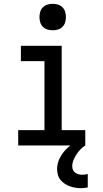

<svg xmlns="http://www.w3.org/2000/svg" viewBox="-20 -759 540 1002"><path d="M75 0V-80H212V-440H89V-520H302V-80H425V0ZM255 -601Q241 -601 227.5 -605Q214 -609 204 -619Q194 -629 190 -642.5Q186 -656 186 -670Q186 -684 190 -697.5Q194 -711 204 -721Q214 -731 227.5 -735Q241 -739 255 -739Q269 -739 282.5 -735Q296 -731 306 -721Q316 -711 320 -697.5Q324 -684 324 -670Q324 -656 320 -642.5Q316 -629 306 -619Q296 -609 282.5 -605Q269 -601 255 -601ZM402 223Q387 223 372.5 220.5Q358 218 344 213Q330 208 317.5 199.5Q305 191 295.5 179.5Q286 168 282 153Q278 138 278 124Q278 94 291.5 67Q305 40 325.5 19.5Q346 -1 371.5 -16Q397 -31 425 -41V0Q411 9 399.5 21Q388 33 379 47Q370 61 363.5 76.5Q357 92 357 109Q357 119 361 128Q365 137 373 142.5Q381 148 390.5 150.5Q400 153 410 153Q417 153 424 152Q431 151 438 149V219Q429 221 420 222Q411 223 402 223Z"/></svg>

Font: Iosevka Term Curly Medium
Style: Regular
Weight: 500
Designer: Belleve Invis
Foundry: Belleve Invis
Version: Version 32.3.0